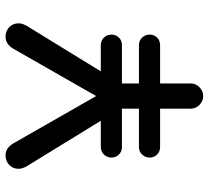

<svg xmlns="http://www.w3.org/2000/svg" viewBox="-50 -686 743 683"><g transform="rotate(-90 321.5 -344.5)"><path d="M276.4 -38.1V-146.5H139.6Q124 -146.5 113.3 -157.2Q102.5 -168 102.5 -183.6Q102.5 -199.2 113.3 -210.4Q124 -221.7 139.6 -221.7H276.4V-282.2H139.6Q124 -282.2 113.3 -293Q102.5 -303.7 102.5 -319.3Q102.5 -335 113.3 -346.2Q124 -357.4 139.6 -357.4H233.4L70.3 -623Q62.5 -638.7 62.5 -649.4Q62.5 -669.9 76.2 -683.1Q89.8 -696.3 110.4 -696.3Q136.7 -696.3 153.3 -668L321.3 -374L489.3 -668Q505.9 -696.3 532.2 -696.3Q552.7 -696.3 566.4 -683.1Q580.1 -669.9 580.1 -649.4Q580.1 -638.7 572.3 -623L409.2 -357.4H502.9Q518.6 -357.4 529.3 -346.2Q540 -335 540 -319.3Q540 -303.7 529.3 -293Q518.6 -282.2 502.9 -282.2H366.2V-221.7H502.9Q518.6 -221.7 529.3 -210.4Q540 -199.2 540 -183.6Q540 -168 529.3 -157.2Q518.6 -146.5 502.9 -146.5H366.2V-38.1Q366.2 -19.5 352.5 -6.3Q338.9 6.8 321.3 6.8Q303.7 6.8 290 -6.3Q276.4 -19.5 276.4 -38.1Z"/></g></svg>

Font: jf-openhuninn-2.0
Style: Regular
Weight: 400
Designer: [Kosugi Maru]
Designed by MOTOYA      

[Varela Round]
Joe Prince (Latin component); Avraham Cornfeld (Hebrew component)
Foundry: justfont CO.,LTD.
Version: 2.0